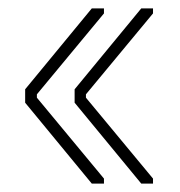

<svg xmlns="http://www.w3.org/2000/svg" viewBox="-20 -579 429 458"><path d="M199 -559H228V-547L68 -354V-346L228 -153V-141H199L40 -334V-366ZM317 -559H345V-547L185 -354V-346L345 -153V-141H317L158 -334V-366Z"/></svg>

Font: Phudu Light
Style: Regular
Weight: 400
Version: Version 1.005;gftools[0.9.23]